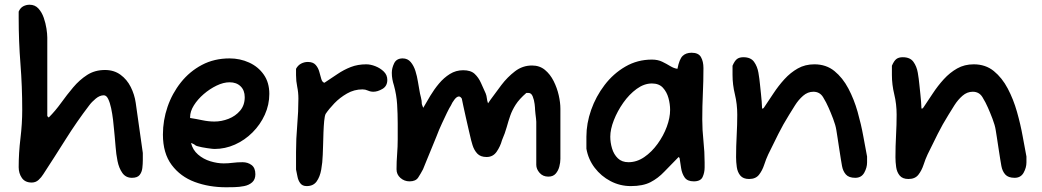

<svg xmlns="http://www.w3.org/2000/svg" viewBox="-20 -777 4407 812"><path d="M114 -5Q86 -5 72.5 -24.5Q59 -44 59 -70Q59 -130 66.5 -192Q74 -254 74 -312Q74 -412 66.5 -507Q59 -602 59 -702V-728Q66 -744 78.5 -750.5Q91 -757 105 -757Q128 -757 142.5 -741Q157 -725 165 -702Q173 -679 176.5 -656Q180 -633 180 -618V-286L186 -280L187 -281Q214 -308 238.5 -342Q263 -376 289.5 -407.5Q316 -439 348.5 -460Q381 -481 424 -481Q462 -481 489.5 -461Q517 -441 533 -409Q549 -377 554 -342L584 -130V-100Q584 -84 582 -66.5Q580 -49 570.5 -37Q561 -25 538 -25Q512 -25 497.5 -45.5Q483 -66 477 -96Q471 -126 469 -155Q467 -184 465 -201Q464 -208 462.5 -227Q461 -246 458 -271Q455 -296 450 -319.5Q445 -343 437.5 -358.5Q430 -374 419 -374Q402 -374 385 -360Q368 -346 357 -331Q305 -263 257.5 -187.5Q210 -112 163 -40Q155 -27 143 -16Q131 -5 114 -5Z M936 15Q864 15 803.5 -7.5Q743 -30 706 -79.5Q669 -129 669 -208Q669 -268 688.5 -325Q708 -382 745 -428.5Q782 -475 834 -502.5Q886 -530 951 -530Q995 -530 1033.5 -512.5Q1072 -495 1095.5 -461.5Q1119 -428 1119 -380Q1119 -334 1100 -292Q1081 -250 1048 -217Q1015 -184 973.5 -165.5Q932 -147 887 -147Q880 -147 856 -150.5Q832 -154 818 -158Q808 -160 802 -166Q800 -167 795 -169.5Q790 -172 788 -172Q795 -143 817.5 -123.5Q840 -104 869.5 -95Q899 -86 926 -86Q945 -86 964.5 -88.5Q984 -91 1006 -91Q1028 -91 1044 -79Q1060 -67 1060 -40Q1060 -18 1046.5 -6Q1033 6 1012.5 10Q992 14 971.5 14.5Q951 15 936 15ZM887 -263Q917 -263 946.5 -274.5Q976 -286 995.5 -309Q1015 -332 1015 -366Q1015 -395 997.5 -412Q980 -429 951 -429Q925 -429 896 -415Q867 -401 841.5 -379Q816 -357 800 -331.5Q784 -306 784 -282V-278Q810 -274 836 -268.5Q862 -263 887 -263Z M1277 10Q1259 10 1250 -2Q1241 -14 1238 -30.5Q1235 -47 1232 -60V-134Q1232 -190 1237 -247.5Q1242 -305 1242 -360Q1242 -386 1237 -410Q1232 -434 1232 -459V-486Q1240 -501 1253.5 -508Q1267 -515 1282 -515Q1304 -515 1315 -502.5Q1326 -490 1330.5 -473Q1335 -456 1339 -442.5Q1343 -429 1352 -427Q1381 -446 1407.5 -464Q1434 -482 1463.5 -493.5Q1493 -505 1529 -505Q1547 -505 1567.5 -497Q1588 -489 1603 -474.5Q1618 -460 1618 -439Q1618 -413 1597.5 -401Q1577 -389 1559 -389Q1547 -389 1536 -394Q1525 -399 1513 -399Q1478 -399 1447.5 -381.5Q1417 -364 1394 -340Q1371 -316 1357 -295Q1353 -286 1351 -265Q1349 -244 1348 -217.5Q1347 -191 1346.5 -166Q1346 -141 1345 -123Q1344 -90 1338.5 -59.5Q1333 -29 1319 -9.5Q1305 10 1277 10Z M1712 -10Q1690 -10 1673.5 -24.5Q1657 -39 1657 -61Q1657 -94 1659.5 -125Q1662 -156 1662 -188V-254Q1662 -295 1659.5 -335.5Q1657 -376 1646 -416Q1642 -428 1639.5 -441.5Q1637 -455 1637 -469Q1637 -489 1647 -509.5Q1657 -530 1683 -530Q1704 -530 1717 -514.5Q1730 -499 1737 -476.5Q1744 -454 1747.5 -431.5Q1751 -409 1754 -394Q1756 -381 1760 -366Q1764 -351 1764 -337Q1764 -336 1766 -331Q1768 -326 1770 -321Q1783 -344 1799.5 -371.5Q1816 -399 1836.5 -423.5Q1857 -448 1882.5 -464Q1908 -480 1939 -480Q1971 -480 1987.5 -464.5Q2004 -449 2014 -426.5Q2024 -404 2034 -382Q2038 -372 2039 -361.5Q2040 -351 2044 -340L2055 -356Q2075 -384 2100.5 -417.5Q2126 -451 2158 -475.5Q2190 -500 2230 -500Q2262 -500 2284.5 -481.5Q2307 -463 2321.5 -434Q2336 -405 2343 -374Q2350 -343 2350 -317V-105Q2350 -90 2345.5 -72.5Q2341 -55 2330 -42.5Q2319 -30 2299 -30Q2276 -30 2262 -46Q2248 -62 2248 -80V-262Q2248 -265 2247 -275Q2246 -285 2244.5 -296Q2243 -307 2243 -312Q2243 -320 2241 -337Q2239 -354 2233 -369Q2227 -384 2215 -384H2206Q2176 -358 2161 -334.5Q2146 -311 2138 -288Q2130 -265 2123 -239.5Q2116 -214 2103 -184Q2096 -158 2080.5 -135.5Q2065 -113 2038 -113Q2012 -113 1998.5 -127.5Q1985 -142 1978.5 -163Q1972 -184 1968 -203Q1966 -212 1961 -233Q1956 -254 1950.5 -279Q1945 -304 1940 -326.5Q1935 -349 1933 -360Q1927 -369 1921 -369Q1912 -369 1902 -356Q1892 -343 1887 -331Q1881 -322 1870 -299.5Q1859 -277 1849.5 -256Q1840 -235 1837 -228Q1835 -222 1825.5 -199Q1816 -176 1804 -146.5Q1792 -117 1782 -93Q1772 -69 1769 -61Q1759 -42 1748.5 -26Q1738 -10 1712 -10Z M2648 10Q2602 10 2562 -11Q2522 -32 2495 -67.5Q2468 -103 2460 -148V-199Q2460 -255 2480 -312Q2500 -369 2537 -417.5Q2574 -466 2625 -495.5Q2676 -525 2737 -525Q2762 -525 2780.5 -516Q2799 -507 2814.5 -497.5Q2830 -488 2845 -486Q2853 -527 2867 -540.5Q2881 -554 2905 -554Q2934 -554 2944.5 -535.5Q2955 -517 2955 -489Q2955 -434 2952.5 -381Q2950 -328 2950 -272Q2950 -228 2955 -181Q2960 -134 2960 -90V-69Q2960 -47 2951.5 -28.5Q2943 -10 2914 -10Q2887 -10 2875.5 -26.5Q2864 -43 2860.5 -66.5Q2857 -90 2854 -109L2850 -113Q2816 -79 2789.5 -51Q2763 -23 2731 -6.5Q2699 10 2648 10ZM2638 -91Q2673 -91 2704.5 -112.5Q2736 -134 2761 -168.5Q2786 -203 2800 -241Q2814 -279 2814 -312Q2814 -337 2807 -362.5Q2800 -388 2783.5 -406Q2767 -424 2737 -424Q2704 -424 2672.5 -401Q2641 -378 2616 -342.5Q2591 -307 2576 -268.5Q2561 -230 2561 -199Q2561 -174 2568.5 -149Q2576 -124 2593 -107.5Q2610 -91 2638 -91Z M3148 -20Q3123 -20 3111 -34.5Q3099 -49 3096 -70.5Q3093 -92 3093 -112Q3093 -158 3095.5 -204Q3098 -250 3098 -292Q3098 -337 3088 -378Q3078 -419 3078 -460V-499Q3087 -520 3097 -527.5Q3107 -535 3124 -535Q3155 -535 3169 -515.5Q3183 -496 3187.5 -469.5Q3192 -443 3194 -421Q3195 -410 3198.5 -378Q3202 -346 3203 -318H3207L3211 -322Q3230 -350 3251 -382Q3272 -414 3297.5 -442Q3323 -470 3354 -487.5Q3385 -505 3424 -505Q3474 -505 3509 -476.5Q3544 -448 3568 -402.5Q3592 -357 3607 -304Q3622 -251 3631 -201Q3640 -151 3647 -115V-90Q3647 -68 3635 -46.5Q3623 -25 3597 -25Q3570 -25 3557.5 -39Q3545 -53 3541 -75Q3539 -84 3536 -104.5Q3533 -125 3529 -149.5Q3525 -174 3522 -195.5Q3519 -217 3517 -227Q3514 -247 3503.5 -274.5Q3493 -302 3484 -322Q3475 -343 3461 -366Q3447 -389 3420 -389Q3396 -389 3376.5 -372Q3357 -355 3342.5 -332Q3328 -309 3317 -291Q3292 -251 3272 -211Q3252 -171 3229 -124Q3220 -105 3212 -80.5Q3204 -56 3190 -38Q3176 -20 3148 -20Z M3822 -20Q3797 -20 3785 -34.5Q3773 -49 3770 -70.5Q3767 -92 3767 -112Q3767 -158 3769.5 -204Q3772 -250 3772 -292Q3772 -337 3762 -378Q3752 -419 3752 -460V-499Q3761 -520 3771 -527.5Q3781 -535 3798 -535Q3829 -535 3843 -515.5Q3857 -496 3861.5 -469.5Q3866 -443 3868 -421Q3869 -410 3872.5 -378Q3876 -346 3877 -318H3881L3885 -322Q3904 -350 3925 -382Q3946 -414 3971.5 -442Q3997 -470 4028 -487.5Q4059 -505 4098 -505Q4148 -505 4183 -476.5Q4218 -448 4242 -402.5Q4266 -357 4281 -304Q4296 -251 4305 -201Q4314 -151 4321 -115V-90Q4321 -68 4309 -46.5Q4297 -25 4271 -25Q4244 -25 4231.5 -39Q4219 -53 4215 -75Q4213 -84 4210 -104.5Q4207 -125 4203 -149.5Q4199 -174 4196 -195.5Q4193 -217 4191 -227Q4188 -247 4177.5 -274.5Q4167 -302 4158 -322Q4149 -343 4135 -366Q4121 -389 4094 -389Q4070 -389 4050.5 -372Q4031 -355 4016.5 -332Q4002 -309 3991 -291Q3966 -251 3946 -211Q3926 -171 3903 -124Q3894 -105 3886 -80.5Q3878 -56 3864 -38Q3850 -20 3822 -20Z"/></svg>

Font: Fuzzy Bubbles
Style: Bold
Weight: 700
Designer: Robert E. Leuschke
Foundry: Robert E. Leuschke
Version: Version 1.010; ttfautohint (v1.8.3)